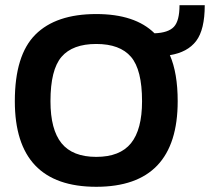

<svg xmlns="http://www.w3.org/2000/svg" viewBox="-20 -708 817 738"><path d="M350 10Q37 10 37 -319Q37 -496 116 -575Q195 -654 350 -654Q499 -654 574 -580Q627 -582 648.5 -605Q670 -628 670 -688H767Q767 -594 734 -550.5Q701 -507 633 -496Q663 -427 663 -319Q663 10 350 10ZM350 -105Q441 -105 483.5 -157.5Q526 -210 526 -319Q526 -440 483.5 -489.5Q441 -539 350 -539Q259 -539 216.5 -489.5Q174 -440 174 -319Q174 -210 216.5 -157.5Q259 -105 350 -105Z"/></svg>

Font: Kanit Medium
Style: Regular
Weight: 500
Designer: Katatrad Team
Foundry: CadsonDemak
Version: Version 2.000; ttfautohint (v1.8.3)